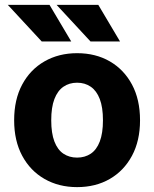

<svg xmlns="http://www.w3.org/2000/svg" viewBox="-20 -755 632 787"><path d="M38 -262Q38 -347 71 -408.5Q104 -470 162.5 -503.5Q221 -537 296 -537Q372 -537 430 -503.5Q488 -470 521 -408.5Q554 -347 554 -262Q554 -178 521 -116.5Q488 -55 430 -21.5Q372 12 296 12Q221 12 162.5 -21.5Q104 -55 71 -116.5Q38 -178 38 -262ZM190 -262Q190 -209 203 -175Q216 -141 240 -125Q264 -109 296 -109Q328 -109 352 -125Q376 -141 389 -175Q402 -209 402 -262Q402 -315 389 -349Q376 -383 352 -399.5Q328 -416 296 -416Q264 -416 240 -399.5Q216 -383 203 -349Q190 -315 190 -262ZM12 -735H183L272 -585H151ZM212 -735H383L472 -585H351Z"/></svg>

Font: Radio Canada
Style: Regular
Weight: 400
Designer: Charles Daoud, Etienne Aubert Bonn, Alexandre Saumier Demers, Jacques Le Bailly
Foundry: Radio-Canada
Version: Version 2.104;gftools[0.9.28.dev5+ged2979d]